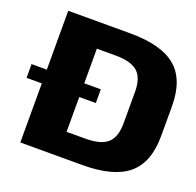

<svg xmlns="http://www.w3.org/2000/svg" viewBox="-142 -830 978 959"><g transform="rotate(20 346.5 -350.0)"><path d="M62 -700H391Q558 -700 635 -635Q712 -570 712 -429V-271Q712 -130 634.5 -65Q557 0 391 0H62ZM218 -129H360Q443 -129 478.5 -161Q514 -193 514 -267V-433Q514 -507 478.5 -539Q443 -571 360 -571H218L261 -667V-31ZM349 -387V-314H-19V-387Z"/></g></svg>

Font: Pathway Extreme ExtraBold
Style: Regular
Weight: 800
Designer: Eduardo Rodriguez Tunni
Foundry: Eduardo Rodriguez Tunni
Version: Version 1.001;gftools[0.9.26]